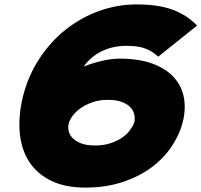

<svg xmlns="http://www.w3.org/2000/svg" viewBox="-20 -840 914 871"><path d="M808 -282Q793 -226 757 -173Q721 -120 665 -79Q609 -38 534 -13.5Q459 11 367 11Q274 11 210 -21Q146 -53 111 -108.5Q76 -164 69.5 -239.5Q63 -315 84 -402Q108 -497 159 -574.5Q210 -652 279 -706.5Q348 -761 430.5 -790.5Q513 -820 599 -820Q698 -820 763 -796Q828 -772 874 -724L698 -583Q681 -598 665 -607.5Q649 -617 631.5 -622.5Q614 -628 594.5 -630Q575 -632 551 -632Q493 -632 443.5 -608.5Q394 -585 361 -540L362 -539Q379 -546 400 -552.5Q421 -559 442.5 -564Q464 -569 485 -571.5Q506 -574 523 -574Q611 -574 672.5 -551Q734 -528 769.5 -488.5Q805 -449 814.5 -395.5Q824 -342 808 -282ZM589 -284Q593 -299 590 -317Q587 -335 574 -350.5Q561 -366 535.5 -376.5Q510 -387 469 -387Q430 -387 399 -376Q368 -365 345.5 -349Q323 -333 309.5 -314.5Q296 -296 292 -281Q288 -266 291 -248.5Q294 -231 307 -216Q320 -201 345.5 -190.5Q371 -180 412 -180Q451 -180 482 -190.5Q513 -201 535 -216.5Q557 -232 570.5 -250.5Q584 -269 589 -284Z"/></svg>

Font: TypoPRO Sinkin Sans
Style: 900 X Black Italic
Weight: 950
Italic angle: -112°
Designer: Keith Bates
Foundry: K-Type
Version: Sinkin Sans (version 1.0)  by Keith Bates   •   © 2014   www